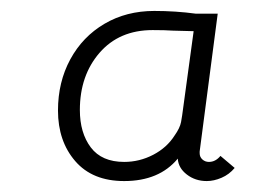

<svg xmlns="http://www.w3.org/2000/svg" viewBox="-20 -700 497 351"><path d="M86 -498Q86 -550 108.5 -591.5Q131 -633 171 -656.5Q211 -680 262 -680Q301 -680 338 -675H378L345 -423V-420Q345 -413 350 -408.5Q355 -404 362 -404Q374 -404 383 -415L409 -393Q399 -381 385 -375Q371 -369 358 -369Q337 -369 321.5 -381Q306 -393 305 -410Q271 -369 207 -369Q149 -369 117.5 -405.5Q86 -442 86 -498ZM299 -452Q309 -466 311 -477Q313 -488 313 -489L334 -643L296 -644Q282 -645 259 -645Q198 -645 162 -603.5Q126 -562 126 -499Q126 -457 146 -430.5Q166 -404 207 -404Q235 -404 260 -417Q285 -430 299 -452Z"/></svg>

Font: Bellota Text Light
Style: Italic
Weight: 300
Italic angle: -7.5°
Designer: Kemie Guaida
Foundry: Kemie Guaida
Version: Version 4.001